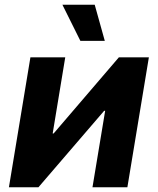

<svg xmlns="http://www.w3.org/2000/svg" viewBox="-20 -787 663 807"><path d="M515.4 0H368.7L422 -321.3H417.8L141.6 0H17.5L107.8 -545.9H254.2L201.4 -226H205.4L479.5 -545.9H605.7ZM317.9 -615.1 242.3 -767.1H378.1L420.5 -615.1Z"/></svg>

Font: Inter Variable
Style: Italic
Weight: 400
Italic angle: -9.39999°
Designer: Rasmus Andersson
Foundry: rsms
Version: Version 4.001;git-9221beed3